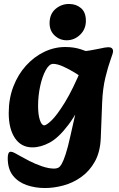

<svg xmlns="http://www.w3.org/2000/svg" viewBox="-20 -727 601 968"><path d="M207 221Q157 221 114 206Q71 191 45 158Q19 125 19 70Q19 38 34 38Q42 38 53.5 44Q65 50 77 57Q96 68 127 84Q158 100 192 111.5Q226 123 253 123Q264 123 273 119Q282 115 291 99.5Q300 84 311 50.5Q322 17 335 -42L396 -313L378 -337L379 -465Q443 -473 478 -481Q513 -489 526 -489Q550 -489 550 -468Q550 -460 537.5 -426Q525 -392 511.5 -337Q498 -282 495 -210L488 -30Q485 40 458 88Q431 136 389.5 165.5Q348 195 300 208Q252 221 207 221ZM143 16Q87 16 55.5 -30.5Q24 -77 24 -157Q24 -230 47.5 -291Q71 -352 111.5 -396.5Q152 -441 203 -465.5Q254 -490 309 -490Q352 -490 387.5 -478.5Q423 -467 448 -455L419 -321Q392 -339 360.5 -358.5Q329 -378 299 -391.5Q269 -405 248 -405Q228 -405 210.5 -373Q193 -341 182.5 -292.5Q172 -244 172 -193Q172 -149 181 -122Q190 -95 203 -95Q214 -95 240.5 -120.5Q267 -146 307 -210.5Q347 -275 396 -393L427 -283Q374 -163 325 -98Q276 -33 231 -8.5Q186 16 143 16ZM316 -524Q281 -524 255.5 -548Q230 -572 230 -610Q230 -656 259.5 -681.5Q289 -707 328 -707Q364 -707 388.5 -686Q413 -665 413 -622Q413 -580 384 -552Q355 -524 316 -524Z"/></svg>

Font: Alkatra
Style: Bold
Weight: 700
Designer: Suman Bhandary
Version: Version 1.100;gftools[0.9.22]